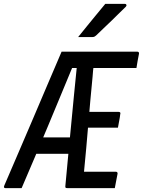

<svg xmlns="http://www.w3.org/2000/svg" viewBox="-60 -965 733 985"><path d="M51 0Q37 0 23.5 0Q10 0 -4 0Q-18 0 -33 0Q-37 0 -39 -3Q-41 -6 -38 -13Q-1 -99 36 -185Q73 -271 109.5 -356.5Q146 -442 182.5 -528Q219 -614 256 -700Q269 -700 280.5 -700Q292 -700 304 -700Q316 -700 328 -700H644Q649 -700 651.5 -697Q654 -694 653 -689Q649 -670 646 -652.5Q643 -635 640 -616H291L316 -631Q283 -552 250.5 -473Q218 -394 185 -315.5Q152 -237 118.5 -158Q85 -79 51 0ZM335 -631 432 -651 421 -633Q419 -618 417.5 -602.5Q416 -587 415 -572Q409 -511 403.5 -450Q398 -389 393 -328Q388 -267 382.5 -206Q377 -145 371 -84H534Q539 -84 541.5 -81Q544 -78 543 -73Q539 -55 536 -37Q533 -19 529 0H285Q282 0 279.5 -0.5Q277 -1 276 -3Q275 -5 275 -8Q282 -85 289.5 -163Q297 -241 304.5 -319.5Q312 -398 319.5 -476Q327 -554 335 -631ZM107 -260H276Q286 -260 296.5 -260Q307 -260 318 -260L330 -266L315 -176H104Q99 -176 96 -179.5Q93 -183 94 -187ZM349 -391H549Q554 -391 556.5 -388Q559 -385 557 -380Q555 -362 551.5 -345Q548 -328 545 -310H334ZM480 -945Q504 -945 519 -945Q534 -945 547.5 -945Q561 -945 582 -945Q587 -945 588.5 -940Q590 -935 585 -930Q563 -909 546.5 -892.5Q530 -876 514.5 -861Q499 -846 480 -828Q461 -810 433 -783Q430 -780 425.5 -777.5Q421 -775 415 -775Q401 -775 388.5 -775Q376 -775 364 -775Q352 -775 341 -775Q365 -805 387.5 -832.5Q410 -860 432.5 -887.5Q455 -915 480 -945Z"/></svg>

Font: RecMonoLinear Nerd Font Mono
Style: Italic
Weight: 400
Italic angle: -10°
Monospace: yes
Version: Version 1.085; ttfautohint (v1.8.4.7-5d5b);Nerd Fonts 3.2.1